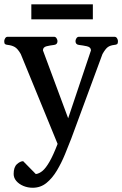

<svg xmlns="http://www.w3.org/2000/svg" viewBox="-30 -657 571 896"><path d="M122.6 219.2Q99.6 219.2 79.1 210.7Q58.6 202.1 46.1 187.5Q33.7 172.9 33.7 154.8Q33.7 123 49.1 109.1Q64.5 95.2 78.1 95.2L137.2 155.3Q152.8 153.3 168.2 140.6Q183.6 127.9 200.9 97.9Q218.3 67.9 238.8 14.6L66.9 -404.8Q52.7 -429.7 39.1 -437.5Q25.4 -445.3 7.3 -447.3Q-2.9 -448.2 -6.6 -451.4Q-10.3 -454.6 -10.3 -465.3Q-10.3 -470.7 -6.1 -478Q-2 -485.4 5.9 -485.4H221.7Q230 -485.4 234.1 -478Q238.3 -470.7 238.3 -465.3Q238.3 -449.2 222.2 -447.3Q204.6 -445.3 187.5 -441.2Q170.4 -437 170.4 -421.9L288.1 -105L394.5 -421.9Q394.5 -437 375.2 -441.2Q356 -445.3 338.4 -447.3Q322.3 -449.2 322.3 -465.3Q322.3 -470.7 326.4 -478Q330.6 -485.4 338.9 -485.4H503.9Q512.2 -485.4 516.4 -478Q520.5 -470.7 520.5 -465.3Q520.5 -454.6 516.8 -451.4Q513.2 -448.2 502.9 -447.3Q484.9 -445.3 473.6 -437.5Q462.4 -429.7 448.2 -404.8L302.7 -10.7Q289.6 23.4 273.2 63.2Q256.8 103 235.6 138.7Q214.4 174.3 186.8 196.8Q159.2 219.2 122.6 219.2ZM116.2 -566.9V-636.7H403.3V-566.9Z"/></svg>

Font: Gelasio Medium
Style: Regular
Weight: 500
Designer: Eben Sorkin
Foundry: Eben Sorkin
Version: Version 1.008